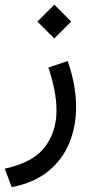

<svg xmlns="http://www.w3.org/2000/svg" viewBox="-26 -522 388 805"><path d="M201.7 -502.4 272.5 -431.6 201.7 -360.8 130.9 -431.6ZM22.9 262.7 -5.9 185.1Q113.3 159.2 162.1 94.5Q210.9 29.8 210.9 -58.6Q210.9 -100.1 201.9 -145.8Q192.9 -191.4 176.8 -238.8L257.8 -266.1Q293 -166 293 -73.2Q293 8.3 264.4 77.9Q235.8 147.5 176 196Q116.2 244.6 22.9 262.7Z"/></svg>

Font: Vazirmatn UI FD
Style: Regular
Weight: 400
Designer: Saber Rastikerdar
Foundry: Saber Rastikerdar
Version: Version 33.003